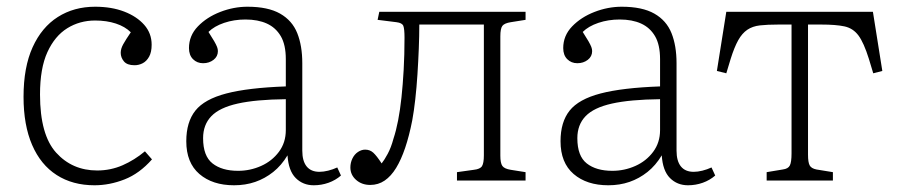

<svg xmlns="http://www.w3.org/2000/svg" viewBox="-20 -537 2670 571"><path d="M261 14Q196 14 148.5 -16.5Q101 -47 75.5 -106Q50 -165 50 -249Q50 -337 77 -396.5Q104 -456 152 -486.5Q200 -517 263 -517Q312 -517 349.5 -502.5Q387 -488 409 -463Q431 -438 431 -404Q431 -382 423.5 -368.5Q416 -355 404.5 -349Q393 -343 380 -343Q358 -343 348.5 -354.5Q339 -366 339 -380Q339 -392 346.5 -405.5Q354 -419 369 -441Q352 -458 324.5 -467Q297 -476 263 -476Q217 -476 180 -453Q143 -430 121 -382Q99 -334 99 -256Q99 -136 147 -83Q195 -30 269 -30Q309 -30 344.5 -45.5Q380 -61 411 -87L432 -63Q395 -21 350.5 -3.5Q306 14 261 14Z M676 14Q612 14 573 -19.5Q534 -53 534 -117Q534 -174 561 -208Q588 -242 653 -259Q718 -276 830 -280V-361Q830 -404 815 -429.5Q800 -455 773.5 -467Q747 -479 710 -479Q676 -479 646.5 -469Q617 -459 600 -442Q611 -425 617 -414.5Q623 -404 625.5 -397.5Q628 -391 628 -385Q628 -369 615 -359Q602 -349 584 -349Q566 -349 554 -361Q542 -373 542 -394Q542 -431 568.5 -458.5Q595 -486 635 -501.5Q675 -517 716 -517Q777 -517 813 -496.5Q849 -476 864 -438.5Q879 -401 879 -349V-89Q879 -58 892 -42Q905 -26 930 -26Q942 -26 956 -29.5Q970 -33 983 -39L994 -15Q978 -1 957 6.5Q936 14 913 14Q881 14 859.5 -7.5Q838 -29 835 -75Q817 -45 792.5 -25.5Q768 -6 739 4Q710 14 676 14ZM688 -29Q724 -29 756.5 -43.5Q789 -58 809.5 -85.5Q830 -113 830 -150V-242Q741 -241 687 -229Q633 -217 608.5 -191.5Q584 -166 584 -126Q584 -73 612 -51Q640 -29 688 -29Z M1081 13Q1056 13 1039 -2Q1022 -17 1022 -39Q1022 -53 1028 -65.5Q1034 -78 1044.5 -85Q1055 -92 1066 -92Q1080 -92 1090 -83Q1100 -74 1115 -51Q1123 -61 1133 -79.5Q1143 -98 1150 -124Q1158 -148 1164 -179Q1170 -210 1174 -247.5Q1178 -285 1180.5 -329.5Q1183 -374 1183 -425Q1183 -451 1179.5 -460Q1176 -469 1159 -471L1103 -478L1108 -502H1543V-478L1499 -471Q1480 -468 1474 -460Q1468 -452 1468 -429V-74Q1468 -52 1474 -43.5Q1480 -35 1499 -32L1543 -25V0H1339V-25L1389 -32Q1408 -34 1413.5 -43Q1419 -52 1419 -75V-464H1227Q1227 -431 1225.5 -393Q1224 -355 1221.5 -316Q1219 -277 1215 -241.5Q1211 -206 1206 -179Q1197 -133 1185 -97.5Q1173 -62 1158 -37.5Q1143 -13 1124 0Q1105 13 1081 13Z M1789 14Q1725 14 1686 -19.5Q1647 -53 1647 -117Q1647 -174 1674 -208Q1701 -242 1766 -259Q1831 -276 1943 -280V-361Q1943 -404 1928 -429.5Q1913 -455 1886.5 -467Q1860 -479 1823 -479Q1789 -479 1759.5 -469Q1730 -459 1713 -442Q1724 -425 1730 -414.5Q1736 -404 1738.5 -397.5Q1741 -391 1741 -385Q1741 -369 1728 -359Q1715 -349 1697 -349Q1679 -349 1667 -361Q1655 -373 1655 -394Q1655 -431 1681.5 -458.5Q1708 -486 1748 -501.5Q1788 -517 1829 -517Q1890 -517 1926 -496.5Q1962 -476 1977 -438.5Q1992 -401 1992 -349V-89Q1992 -58 2005 -42Q2018 -26 2043 -26Q2055 -26 2069 -29.5Q2083 -33 2096 -39L2107 -15Q2091 -1 2070 6.5Q2049 14 2026 14Q1994 14 1972.5 -7.5Q1951 -29 1948 -75Q1930 -45 1905.5 -25.5Q1881 -6 1852 4Q1823 14 1789 14ZM1801 -29Q1837 -29 1869.5 -43.5Q1902 -58 1922.5 -85.5Q1943 -113 1943 -150V-242Q1854 -241 1800 -229Q1746 -217 1721.5 -191.5Q1697 -166 1697 -126Q1697 -73 1725 -51Q1753 -29 1801 -29Z M2260 0V-25L2308 -33Q2324 -35 2329 -45Q2334 -55 2334 -81V-464H2295Q2262 -464 2240 -461.5Q2218 -459 2202.5 -448.5Q2187 -438 2175.5 -417.5Q2164 -397 2153 -362L2140 -319L2112 -326L2140 -502H2576L2604 -326L2577 -319L2564 -362Q2549 -410 2533 -431.5Q2517 -453 2491.5 -458.5Q2466 -464 2422 -464H2383V-77Q2383 -54 2388 -45Q2393 -36 2408 -33L2457 -25V0Z"/></svg>

Font: Literata ExtraLight
Style: Regular
Weight: 250
Designer: Latin by Veronika Burian and Jose Scaglione. Greek by Irene Vlachou. Cyrillic by Vera Evstafieva.
Foundry: TypeTogether
Version: Version 3.103;gftools[0.9.29]